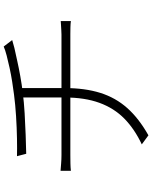

<svg xmlns="http://www.w3.org/2000/svg" viewBox="88 -881 824 1040"><g transform="rotate(-90 500.0 -361.0)"><path d="M174 -681Q212 -680 269.5 -681Q327 -682 390.5 -686Q454 -690 507 -697Q539 -701 577 -707Q615 -713 652 -721Q689 -729 719.5 -737Q750 -745 768 -753L803 -707Q793 -704 781.5 -701Q770 -698 760 -695Q732 -689 692 -680Q652 -671 607 -663Q562 -655 521 -650Q466 -643 406 -639.5Q346 -636 289.5 -634Q233 -632 187 -631ZM238 -5Q321 -44 377.5 -99.5Q434 -155 463 -234.5Q492 -314 492 -423Q492 -423 492 -455Q492 -487 492 -540.5Q492 -594 492 -661L543 -670Q543 -648 543 -616.5Q543 -585 543 -551Q543 -517 543 -488Q543 -459 543 -441Q543 -423 543 -423Q543 -313 517 -230Q491 -147 435 -84Q379 -21 287 31ZM95 -445Q109 -444 133 -442Q157 -440 180 -440Q193 -440 232 -440Q271 -440 327 -440Q383 -440 446 -440Q509 -440 572 -440Q635 -440 689.5 -440Q744 -440 782.5 -440Q821 -440 833 -440Q844 -440 857.5 -441Q871 -442 883.5 -442.5Q896 -443 906 -444V-389Q892 -391 872.5 -391.5Q853 -392 835 -392Q822 -392 784 -392Q746 -392 691 -392Q636 -392 573 -392Q510 -392 447 -392Q384 -392 328 -392Q272 -392 233.5 -392Q195 -392 181 -392Q157 -392 134.5 -391.5Q112 -391 95 -389Z"/></g></svg>

Font: Noto Sans SC Thin Light
Style: Regular
Weight: 300
Version: Version 2.004-H2;hotconv 1.0.118;makeotfexe 2.5.65603